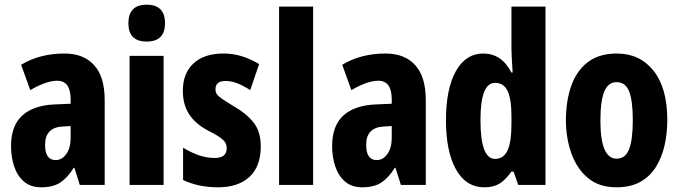

<svg xmlns="http://www.w3.org/2000/svg" viewBox="-20 -788 2898 818"><path d="M255 -560Q336 -560 381 -510.5Q426 -461 426 -362V0H320L297 -73H294Q268 -31 237 -10.5Q206 10 156 10Q110 10 81.5 -15Q53 -40 40 -80Q27 -120 27 -165Q27 -252 74.5 -295.5Q122 -339 211 -343L281 -346V-364Q281 -444 224 -444Q177 -444 109 -404L70 -512Q149 -560 255 -560ZM247 -249Q172 -245 172 -171Q172 -106 217 -106Q244 -106 262.5 -132Q281 -158 281 -201V-251Z M605 -768Q683 -768 683 -689Q683 -611 605 -611Q527 -611 527 -689Q527 -768 605 -768ZM677 -550V0H532V-550Z M1091 -165Q1091 -79 1043 -34.5Q995 10 909 10Q869 10 831.5 2.5Q794 -5 760 -21V-159Q788 -141 823 -128Q858 -115 895 -115Q946 -115 946 -157Q946 -168 941 -178.5Q936 -189 918 -202Q900 -215 864 -233Q813 -260 786 -301Q759 -342 759 -401Q759 -476 804.5 -518Q850 -560 932 -560Q973 -560 1010 -548.5Q1047 -537 1084 -515L1046 -404Q1022 -420 995 -431.5Q968 -443 941 -443Q898 -443 898 -408Q898 -396 903.5 -387.5Q909 -379 926 -367Q943 -355 978 -334Q1028 -306 1059.5 -267Q1091 -228 1091 -165Z M1314 0H1169V-760H1314Z M1623 -560Q1704 -560 1749 -510.5Q1794 -461 1794 -362V0H1688L1665 -73H1662Q1636 -31 1605 -10.5Q1574 10 1524 10Q1478 10 1449.5 -15Q1421 -40 1408 -80Q1395 -120 1395 -165Q1395 -252 1442.5 -295.5Q1490 -339 1579 -343L1649 -346V-364Q1649 -444 1592 -444Q1545 -444 1477 -404L1438 -512Q1517 -560 1623 -560ZM1615 -249Q1540 -245 1540 -171Q1540 -106 1585 -106Q1612 -106 1630.5 -132Q1649 -158 1649 -201V-251Z M2044 10Q1965 10 1922.5 -66.5Q1880 -143 1880 -276Q1880 -409 1922 -484.5Q1964 -560 2039 -560Q2077 -560 2107 -540.5Q2137 -521 2159 -479H2164Q2162 -514 2160.5 -538.5Q2159 -563 2159 -578V-760H2304V0H2188L2168 -57H2159Q2134 -22 2108.5 -6Q2083 10 2044 10ZM2089 -111Q2125 -111 2142 -146.5Q2159 -182 2159 -261V-292Q2159 -366 2142.5 -400.5Q2126 -435 2089 -435Q2027 -435 2027 -277Q2027 -111 2089 -111Z M2823 -276Q2823 -221 2811.5 -169.5Q2800 -118 2775 -77.5Q2750 -37 2708.5 -13.5Q2667 10 2606 10Q2532 10 2484.5 -30Q2437 -70 2414 -135.5Q2391 -201 2391 -276Q2391 -357 2413.5 -421.5Q2436 -486 2484 -523Q2532 -560 2608 -560Q2706 -560 2764.5 -486.5Q2823 -413 2823 -276ZM2538 -274Q2538 -112 2607 -112Q2645 -112 2660.5 -153Q2676 -194 2676 -276Q2676 -358 2660.5 -398Q2645 -438 2607 -438Q2571 -438 2554.5 -398Q2538 -358 2538 -274Z"/></svg>

Font: Noto Sans ExtraCondensed ExtraBold
Style: Regular
Weight: 800
Width: 2
Designer: Monotype Design Team
Foundry: Monotype Imaging Inc.
Version: Version 2.013; ttfautohint (v1.8.4.7-5d5b)